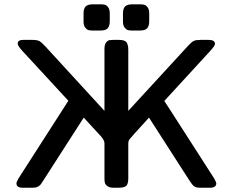

<svg xmlns="http://www.w3.org/2000/svg" viewBox="-20 -881 1093 901"><path d="M57.1 -21Q57.1 -25.9 66.9 -43.9L300.8 -408.2L85 -642.1Q63 -666 63 -675.8Q63 -693.8 88.9 -693.8H130.9Q154.8 -693.8 165.3 -688Q175.8 -682.1 194.8 -661.1L470.2 -360.8V-651.9Q470.2 -670.9 477.5 -680.9Q484.9 -690.9 492.9 -692.4Q501 -693.8 514.2 -693.8H539.1Q554.2 -693.8 563.7 -689.9Q573.2 -686 576.7 -677.5Q580.1 -668.9 581.1 -663.6Q582 -658.2 582 -647.9V-360.8L865.2 -668.9Q879.4 -684.1 889.2 -689Q898.9 -693.8 920.9 -693.8H959Q988.8 -693.8 988.8 -674.8Q988.8 -666 964.8 -640.1L751 -407.2L777.8 -366.2L984.9 -43.9Q994.6 -25.9 995.1 -21Q995.1 0 964.8 0H920.9Q900.9 0 891.8 -6.1Q882.8 -12.2 870.1 -32.2L679.2 -329.1Q591.3 -232.9 585.9 -225.1Q582 -218.3 582 -207V-44.9Q582 -18.1 572.5 -9Q563 0 536.1 0H513.2Q494.1 0 484.1 -7.6Q474.1 -15.1 472.2 -22.9Q470.2 -30.8 470.2 -43.9V-209Q470.2 -223.1 452.1 -243.2Q444.3 -252 416 -282.2Q390.1 -310.1 373 -329.1L182.1 -32.2Q173.3 -18.1 168.7 -12.9Q164.1 -7.8 155.5 -3.9Q147 0 131.8 0H85.9Q57.1 0 57.1 -21ZM372.1 -779.8V-817.9Q372.1 -841.8 382.6 -851.3Q393.1 -860.8 416 -860.8H449.2Q463.4 -860.8 471.7 -858.9Q480 -856.9 487.5 -846.9Q495.1 -836.9 495.1 -817.9V-781.2Q495.1 -759.3 485.6 -748.5Q476.1 -737.8 452.1 -737.8H412.1Q402.3 -737.8 394.8 -740Q387.2 -742.2 379.6 -752Q372.1 -761.7 372.1 -779.8ZM557.1 -779.8V-817.9Q557.1 -841.8 567.6 -851.3Q578.1 -860.8 601.1 -860.8H634.3Q648.4 -860.8 656.7 -858.9Q665 -856.9 672.6 -846.9Q680.2 -836.9 680.2 -817.9V-781.2Q680.2 -759.3 670.7 -748.5Q661.1 -737.8 637.2 -737.8H597.2Q587.4 -737.8 579.8 -740Q572.3 -742.2 564.7 -752Q557.1 -761.7 557.1 -779.8Z"/></svg>

Font: CMU Sans Serif Demi Condensed
Style: DemiCondensed
Weight: 600
Width: 3
Version: Version 0.7.0